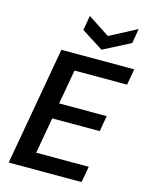

<svg xmlns="http://www.w3.org/2000/svg" viewBox="-135 -1013 851 1097"><g transform="rotate(15 290.5 -464.5)"><path d="M26 0 150 -700H581L564 -605H253L217 -401H498L482 -308H201L163 -95H474L457 0ZM546 -929 531 -842 371 -760 242 -842 257 -929 386 -845Z"/></g></svg>

Font: DM Sans 18pt SemiBold
Style: Italic
Weight: 600
Italic angle: -10°
Designer: Colophon Foundry, Jonny Pinhorn
Foundry: Colophon Foundry
Version: Version 4.004;gftools[0.9.30]